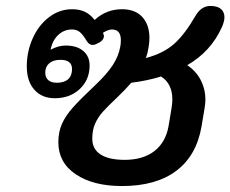

<svg xmlns="http://www.w3.org/2000/svg" viewBox="-20 -615 774 645"><path d="M609 -396Q638 -377 654 -346.5Q670 -316 670 -280Q670 -267 667 -250L657 -190Q640 -92 572 -41Q504 10 390 10Q293 10 234.5 -29.5Q176 -69 176 -137Q176 -171 188 -198.5Q200 -226 225 -254Q250 -282 301 -330Q338 -365 358 -395Q378 -425 384 -458Q386 -467 386 -480Q386 -516 356 -516Q344 -516 326 -505L328 -499Q331 -492 326 -483.5Q321 -475 309 -470Q299 -464 291 -464Q279 -464 271 -478Q259 -498 248.5 -507Q238 -516 222 -516Q195 -516 175.5 -497.5Q156 -479 150 -448Q176 -462 201 -462Q238 -462 259.5 -444Q281 -426 281 -395Q281 -347 248 -316Q215 -285 164 -285Q121 -285 95.5 -313.5Q70 -342 70 -392Q70 -442 90 -486.5Q110 -531 145 -557.5Q180 -584 222 -584Q247 -584 265 -575.5Q283 -567 298 -548Q337 -584 390 -584Q434 -584 458 -558Q482 -532 482 -487Q482 -473 479 -455Q476 -436 470 -420Q530 -436 566 -468.5Q602 -501 638 -564Q657 -595 687 -595Q710 -595 722 -585Q734 -575 734 -557Q734 -544 726 -525Q689 -442 609 -396ZM132 -371Q132 -355 142 -346Q152 -337 171 -337Q196 -337 209 -349Q222 -361 222 -383Q222 -414 183 -414Q159 -414 145.5 -402.5Q132 -391 132 -371ZM521 -358Q476 -344 421 -337Q399 -312 378 -292Q341 -257 325 -239Q309 -221 299.5 -199.5Q290 -178 290 -149Q290 -114 318 -96Q346 -78 399 -78Q460 -78 498 -107Q536 -136 546 -190L556 -250Q559 -268 559 -281Q559 -334 521 -358Z"/></svg>

Font: Kodchasan SemiBold
Style: Italic
Weight: 600
Italic angle: -10°
Version: Version 1.000; ttfautohint (v1.6)